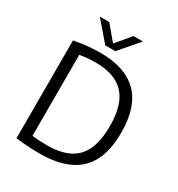

<svg xmlns="http://www.w3.org/2000/svg" viewBox="-218 -1085 1137 1229"><g transform="rotate(30 350.0 -470.0)"><path d="M259.5 6Q231.5 6 204 4.8Q176.5 3.5 147 1.2Q117.5 -1 84.5 -4.5V-728Q114.5 -734 147.2 -738.5Q180 -743 213.2 -745.2Q246.5 -747.5 278 -747.5Q461 -747.5 554.2 -655Q647.5 -562.5 647.5 -370Q647.5 -239.5 604 -156.5Q560.5 -73.5 474.2 -33.8Q388 6 259.5 6ZM275.5 -63.5Q372 -63.5 436 -94.8Q500 -126 531.8 -193.8Q563.5 -261.5 563.5 -370.5Q563.5 -478 532.2 -546Q501 -614 438.2 -646.2Q375.5 -678.5 280.5 -678.5Q253.5 -678.5 224.5 -676Q195.5 -673.5 165.5 -668.5V-69.5Q191.5 -66.5 217.8 -65Q244 -63.5 275.5 -63.5ZM279.5 -804 157 -946H227L325 -829H308L406 -946H476L353.5 -804Z"/></g></svg>

Font: Encode Sans SC Condensed Thin
Style: Regular
Weight: 400
Version: Version 3.002